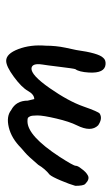

<svg xmlns="http://www.w3.org/2000/svg" viewBox="110 -517 362 622"><g transform="rotate(90 291.0 -206.0)"><path d="M373 -114Q420 -114 488 -218Q517 -263 517 -270Q517 -277 526 -288Q537 -304 549 -310Q561 -316 576 -301Q582 -295 582 -269Q577 -251 565 -222.5Q553 -194 546 -186Q527 -171 514 -149Q486 -116 474 -106Q462 -96 459 -93Q428 -62 392.5 -53.5Q357 -45 337 -61Q306 -77 306 -115L301 -136Q286 -136 274.5 -115.5Q263 -95 229 -70Q195 -45 177 -45Q154 -45 139 -84.5Q124 -124 128 -173Q128 -206 134.5 -237Q141 -268 142 -272Q152 -344 167 -359Q174 -368 188 -367Q218 -365 215 -313Q213 -281 204 -269Q202 -264 196.5 -218.5Q191 -173 189 -162Q184 -129 201 -127Q223 -125 265.5 -186Q308 -247 325 -295.5Q342 -344 348 -348Q364 -358 386 -343Q409 -320 386 -274Q374 -250 364 -207.5Q354 -165 354 -146.5Q354 -128 357 -122Q360 -116 363 -115Q366 -114 373 -114Z"/></g></svg>

Font: Caveat
Style: Regular
Weight: 400
Designer: Pablo Impallari
Foundry: Creative Lab NY
Version: Version 1.096; ttfautohint (v1.3)